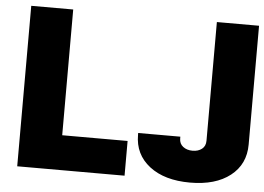

<svg xmlns="http://www.w3.org/2000/svg" viewBox="-52 -804 1205 877"><g transform="rotate(5 550.5 -365.5)"><path d="M849.1 5.4Q731.9 5.4 662.8 -48.1Q593.8 -101.6 593.8 -191.4V-199.7H787.1V-191.4Q787.1 -167.5 804.4 -154.1Q821.8 -140.6 848.1 -140.6Q874 -140.6 890.9 -153.8Q907.7 -167 907.7 -191.4V-735.8H1101.1V-191.4Q1101.1 -100.6 1033.4 -47.6Q965.8 5.4 849.1 5.4ZM548.8 -159.2V0H56.6V-735.8H249V-159.2Z"/></g></svg>

Font: Estedad-FD Black
Style: Regular
Weight: 900
Designer: Amin Abedi
Version: Version 7.3